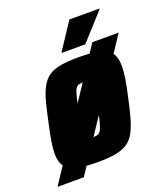

<svg xmlns="http://www.w3.org/2000/svg" viewBox="-171 -808 831 960"><g transform="rotate(-20 244.5 -328.0)"><path d="M-31 55 380 -565H520L109 55ZM203 8Q130 8 88.5 -2Q47 -12 29.5 -37Q12 -62 12 -104Q12 -132 18 -169.5Q24 -207 35 -255Q48 -318 60 -363.5Q72 -409 88 -439Q104 -469 128.5 -486.5Q153 -504 191.5 -511Q230 -518 287 -518Q360 -518 401.5 -507.5Q443 -497 460.5 -472.5Q478 -448 478 -404Q478 -377 472.5 -340Q467 -303 456 -255Q443 -192 430.5 -147Q418 -102 402 -71.5Q386 -41 361.5 -24Q337 -7 298.5 0.5Q260 8 203 8ZM216 -117Q231 -117 241 -119Q251 -121 257.5 -128Q264 -135 269.5 -150Q275 -165 281 -190.5Q287 -216 296 -255Q305 -299 309.5 -325Q314 -351 314 -366Q314 -378 309.5 -384Q305 -390 296.5 -391.5Q288 -393 273 -393Q255 -393 244 -389.5Q233 -386 226 -373Q219 -360 212.5 -332Q206 -304 195 -255Q186 -210 181 -184Q176 -158 176 -144Q176 -132 180 -126Q184 -120 193 -118.5Q202 -117 216 -117ZM218 -567 219 -572 311 -711H470L469 -706L343 -567Z"/></g></svg>

Font: Saira SemiCondensed ExtraBold
Style: Italic
Weight: 800
Width: 4
Italic angle: -12°
Designer: Hector Gatti with collaboration of the Omnibus-Type team
Foundry: Omnibus-Type
Version: Version 1.101